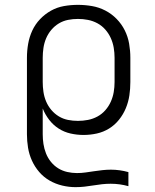

<svg xmlns="http://www.w3.org/2000/svg" viewBox="-20 -548 640 791"><path d="M291 223Q264 223 236.5 216.5Q209 210 184.5 196Q160 182 141.5 160.5Q123 139 111.5 113.5Q100 88 95.5 60.5Q91 33 91 5V-310Q91 -339 96 -367.5Q101 -396 113 -422Q125 -448 145 -469Q165 -490 190 -504Q215 -518 243.5 -523Q272 -528 301 -528Q330 -528 359 -523Q388 -518 414 -504.5Q440 -491 460.5 -470Q481 -449 494 -423Q507 -397 512 -368Q517 -339 517 -310V-210Q517 -182 513 -155Q509 -128 498.5 -102.5Q488 -77 470.5 -55Q453 -33 429.5 -18.5Q406 -4 379 2Q352 8 324 8Q297 8 270.5 2Q244 -4 221.5 -18.5Q199 -33 182.5 -54.5Q166 -76 156 -101V5Q156 25 159 45Q162 65 169.5 84Q177 103 190 119Q203 135 220 145.5Q237 156 257 160.5Q277 165 297 165Q315 165 332.5 162.5Q350 160 367 157.5Q384 155 401.5 153Q419 151 437 151Q455 151 473 153.5Q491 156 509 161V219Q491 214 473 211.5Q455 209 436 209Q418 209 400 211Q382 213 364 216Q346 219 328 221Q310 223 291 223ZM301 -50Q322 -50 342.5 -54Q363 -58 381.5 -68Q400 -78 414 -94Q428 -110 436.5 -129Q445 -148 448.5 -168.5Q452 -189 452 -210V-310Q452 -331 448.5 -351.5Q445 -372 436.5 -391Q428 -410 414 -426Q400 -442 381.5 -452Q363 -462 342.5 -466Q322 -470 301 -470Q280 -470 260 -466Q240 -462 222.5 -451.5Q205 -441 191.5 -425Q178 -409 170 -390Q162 -371 159 -350.5Q156 -330 156 -310V-210Q156 -190 159 -169.5Q162 -149 170 -130Q178 -111 191.5 -95Q205 -79 222.5 -68.5Q240 -58 260 -54Q280 -50 301 -50Z"/></svg>

Font: Iosevka Custom Light Extended
Style: Regular
Weight: 300
Width: 7
Monospace: yes
Designer: Belleve Invis
Foundry: Belleve Invis
Version: Version 11.2.4; ttfautohint (v1.8.4)